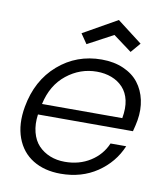

<svg xmlns="http://www.w3.org/2000/svg" viewBox="-84 -822 791 902"><g transform="rotate(10 311.0 -371.5)"><path d="M351.1 -494.1Q271.5 -494.1 207.3 -443.1Q143.1 -392.1 123 -299.8H505.9Q514.6 -348.6 506.6 -385Q498.5 -421.4 476.1 -445.6Q453.6 -469.7 421.6 -481.9Q389.6 -494.1 351.1 -494.1ZM546.9 -172.9Q513.2 -92.3 439 -42.2Q364.7 7.8 265.1 7.8Q188 7.8 133.1 -25.9Q78.1 -59.6 54.4 -124Q30.8 -188.5 45.9 -272.9Q68.8 -401.9 156.5 -478Q244.1 -554.2 363.8 -554.2Q422.4 -554.2 468 -534.2Q513.7 -514.2 540.3 -479.7Q566.9 -445.3 576.9 -399.4Q586.9 -353.5 578.1 -301.8Q574.2 -279.3 565.9 -248H112.8Q106.4 -201.2 116.2 -163.1Q126 -125 148.9 -100.8Q171.9 -76.7 204.1 -63.7Q236.3 -50.8 274.9 -50.8Q343.8 -50.8 396.2 -84Q448.7 -117.2 472.2 -172.9ZM410.2 -751 529.8 -659.2 490.2 -612.8 401.9 -678.2 279.8 -612.8 248 -659.2Z"/></g></svg>

Font: SVN-Poppins Light
Style: Italic
Weight: 300
Italic angle: -10°
Designer: Ninad Kale (Devanagari), Jonny Pinhorn (Latin)
Foundry: Indian Type Foundry
Version: Version 3.002 2017